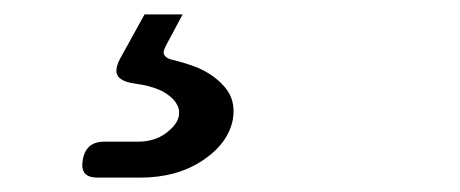

<svg xmlns="http://www.w3.org/2000/svg" viewBox="-20 -46 640 267"><path d="M116 201Q103 201 98 195Q93 189 95 177Q97 164 104.5 157.5Q112 151 125 151H172Q195 151 211 139Q227 127 229 114Q231 95 206 81Q190 73 166 70Q147 67 143 58Q139 49 149 32L181 -26H234L211 17Q206 26 208.5 30.5Q211 35 219 37Q236 41 252 47Q277 57 292.5 75Q308 93 304 119Q298 153 262 177Q226 201 175 201Z"/></svg>

Font: Maple Mono NL Light
Style: Italic
Weight: 300
Italic angle: -10°
Monospace: yes
Designer: subframe7536
Version: Version 7.000